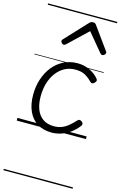

<svg xmlns="http://www.w3.org/2000/svg" viewBox="-179 -956 880 1401"><g transform="rotate(15 261.5 -255.0)"><path d="M268 19Q205 19 160 -8.5Q115 -36 91 -88.5Q67 -141 67 -213Q67 -276 85 -331.5Q103 -387 136.5 -429Q170 -471 217.5 -495Q265 -519 323 -519Q372 -519 415 -498.5Q458 -478 484 -445Q490 -437 488.5 -430Q487 -423 478 -414Q468 -405 460 -405Q452 -405 446 -412Q421 -438 392.5 -454Q364 -470 319 -470Q274 -470 238 -450.5Q202 -431 176 -396Q150 -361 136.5 -315.5Q123 -270 123 -216Q123 -161 139 -119Q155 -77 188.5 -53.5Q222 -30 272 -30Q304 -30 330 -40Q356 -50 379.5 -69.5Q403 -89 428 -116Q436 -124 444 -123Q452 -122 460 -116Q468 -109 470 -102Q472 -95 466 -86Q439 -50 405.5 -26.5Q372 -3 337 8Q302 19 268 19ZM188 -623Q180 -623 172.5 -630.5Q165 -638 165 -646Q165 -650 166.5 -653Q168 -656 172 -660L326 -825Q332 -831 338.5 -834Q345 -837 353 -837Q362 -837 367.5 -834Q373 -831 378 -824L497 -659Q501 -655 502 -651.5Q503 -648 503 -646Q503 -637 494.5 -630Q486 -623 479 -623Q473 -623 469.5 -626Q466 -629 462 -633L349 -769L206 -633Q201 -629 197 -626Q193 -623 188 -623ZM0 365H523V375H0ZM0 -20H523V0H0ZM0 -505H523V-500H0ZM0 -885H523V-875H0Z"/></g></svg>

Font: Playwrite GB J Guides
Style: Italic
Weight: 400
Italic angle: -7.01216°
Designer: Veronika Burian, José Scaglione
Foundry: TypeTogether
Version: Version 1.003